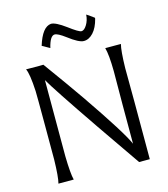

<svg xmlns="http://www.w3.org/2000/svg" viewBox="-120 -913 879 1007"><g transform="rotate(-15 320.0 -410.0)"><path d="M493 -623H578Q569 -589 567 -495L568 -310V0H510Q380 -187 347 -236Q174 -489 144 -543V-310V-129Q146 -34 155 0H72Q81 -34 83 -128V-312Q83 -476 82 -500Q77 -596 63 -623Q158 -622 157 -623Q253 -491 316 -400Q476 -167 504 -101V-311L505 -495Q504 -585 493 -623ZM482 -791V-786Q470 -739 446.5 -713.5Q423 -688 395 -688Q368 -688 312 -731Q272 -761 255 -761Q230 -761 215 -698L174 -721Q203 -816 251 -820Q276 -820 329 -781Q382 -741 396 -741Q411 -741 425.5 -764.5Q440 -788 442 -819Q450 -815 482 -791Z"/></g></svg>

Font: GFS Neohellenic Rg
Style: Regular
Weight: 400
Designer: Takis Katsoulidis and George D. Matthiopoulos
Foundry: Takis Katsoulidis and George D. Matthiopoulos
Version: Version 1.0